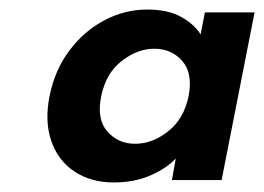

<svg xmlns="http://www.w3.org/2000/svg" viewBox="-20 -730 553 402"><path d="M84 -530Q95 -584 125.5 -624.5Q156 -665 198.5 -687.5Q241 -710 288 -710Q332 -710 359.5 -694.5Q387 -679 400 -658L409 -704H513L444 -353H340L348 -398Q328 -377 294.5 -362.5Q261 -348 218 -348Q171 -348 136.5 -370.5Q102 -393 87.5 -434.5Q73 -476 84 -530ZM192 -529Q182 -481 204.5 -455Q227 -429 263 -429Q299 -429 332 -455Q365 -481 375 -529Q384 -577 361.5 -602.5Q339 -628 303 -628Q268 -628 235 -602.5Q202 -577 192 -529Z"/></svg>

Font: Albert Sans
Style: Bold Italic
Weight: 700
Italic angle: -11.25°
Designer: Andreas Rasmussen
Foundry: a.Foundry
Version: Version 1.025